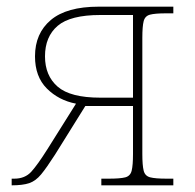

<svg xmlns="http://www.w3.org/2000/svg" viewBox="-20 -556 585 576"><path d="M15 0V-20H23Q55 -20 74 -41Q93 -62 122 -108L208 -245Q156 -255 120.5 -290.5Q85 -326 85 -387Q85 -456 132.5 -496Q180 -536 276 -536H500V-516H478Q445 -516 430 -512Q415 -508 411 -492.5Q407 -477 407 -442V-94Q407 -60 411 -44Q415 -28 430.5 -24Q446 -20 480 -20H500V0H284V-20H306Q341 -20 356 -24Q371 -28 375 -44Q379 -60 379 -94V-238H236L145 -92Q120 -53 103.5 -33Q87 -13 67.5 -6.5Q48 0 15 0ZM281 -263H379V-511H281Q191 -511 153 -478.5Q115 -446 115 -387Q115 -329 153 -296Q191 -263 281 -263Z"/></svg>

Font: Noto Serif Thin
Style: Regular
Weight: 100
Designer: Monotype Design Team
Foundry: Monotype Imaging Inc.
Version: Version 2.015